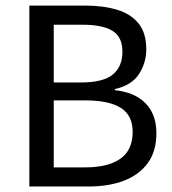

<svg xmlns="http://www.w3.org/2000/svg" viewBox="-20 -676 624 696"><path d="M86.4 0V-655.8H287.1Q354.5 -655.8 404.5 -640.6Q454.6 -625.5 482.4 -590.8Q510.3 -556.2 510.3 -497.6Q510.3 -448.7 483.9 -407.7Q457.5 -366.7 396 -353V-349.1Q467.8 -341.8 507.3 -301.8Q546.9 -261.7 546.9 -193.4Q546.9 -127.9 515.9 -85.2Q484.9 -42.5 429.7 -21.2Q374.5 0 301.3 0ZM174.8 -69.3H289.6Q371.6 -69.3 416.3 -100.6Q460.9 -131.8 460.9 -198.2Q460.9 -257.8 418 -284.9Q375 -312 290.5 -312H174.8ZM174.8 -377H272.5Q354 -377 388.9 -405.8Q423.8 -434.6 423.8 -488.8Q423.8 -542 387.9 -564.2Q352.1 -586.4 277.8 -586.4H174.8Z"/></svg>

Font: Varta Light Medium
Style: Regular
Weight: 500
Version: Version 1.004